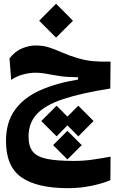

<svg xmlns="http://www.w3.org/2000/svg" viewBox="-20 -673 626 1015"><path d="M340.8 321.8Q176.3 321.8 94 264.9Q11.7 208 11.7 72.8Q11.7 -26.4 58.6 -91.6Q105.5 -156.7 190.9 -195.1Q276.4 -233.4 392.6 -252.4V-264.6Q367.2 -265.1 338.9 -266.4Q310.5 -267.6 268.1 -275.4Q236.3 -281.2 214.1 -284.9Q191.9 -288.6 168.9 -288.6Q134.8 -288.6 99.9 -278.8Q64.9 -269 39.1 -250.5L30.3 -364.3Q59.1 -401.9 96.4 -417.2Q133.8 -432.6 168 -432.6Q209 -432.6 241.7 -421.6Q274.4 -410.6 308.3 -395.5Q342.3 -380.4 387.2 -366.7Q433.1 -353 472.4 -349.6Q511.7 -346.2 564.5 -347.2L563 -205.1Q408.7 -180.7 313.5 -148.9Q218.3 -117.2 174.6 -69.8Q130.9 -22.5 130.9 48.3Q130.9 99.6 152.8 127.7Q174.8 155.8 227.1 166.7Q279.3 177.7 370.1 177.7Q422.4 177.7 469.2 170.9Q516.1 164.1 564.5 155.3L563.5 279.3Q523.4 296.9 463.1 309.3Q402.8 321.8 340.8 321.8ZM394 -114.3 474.6 -33.2 394 47.9 336.4 -10.3 279.3 47.9 198.2 -33.2 279.3 -114.3 336.4 -56.6ZM336.4 18.6 412.1 94.2 336.4 169.9 260.7 94.2ZM276.4 -474.1 187 -563.5 276.4 -653.3 365.7 -563.5Z"/></svg>

Font: Cascadia Code PL
Style: Bold
Weight: 700
Monospace: yes
Designer: Aaron Bell
Foundry: Saja Typeworks
Version: Version 2404.023; ttfautohint (v1.8.4)